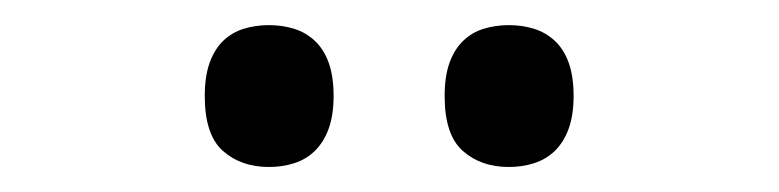

<svg xmlns="http://www.w3.org/2000/svg" viewBox="-20 -764 617 152"><path d="M142.1 -688Q142.1 -703.6 146 -714.4Q149.9 -725.1 156.7 -731.7Q163.6 -738.3 172.9 -741.2Q182.1 -744.1 192.9 -744.1Q203.6 -744.1 212.9 -741.2Q222.2 -738.3 229.2 -731.7Q236.3 -725.1 240.2 -714.4Q244.1 -703.6 244.1 -688Q244.1 -672.9 240.2 -662.1Q236.3 -651.4 229.2 -644.5Q222.2 -637.7 212.9 -634.8Q203.6 -631.8 192.9 -631.8Q170.9 -631.8 156.5 -644.5Q142.1 -657.2 142.1 -688ZM332 -688Q332 -703.6 335.9 -714.4Q339.8 -725.1 346.7 -731.7Q353.5 -738.3 362.8 -741.2Q372.1 -744.1 382.8 -744.1Q393.6 -744.1 402.8 -741.2Q412.1 -738.3 419.2 -731.7Q426.3 -725.1 430.2 -714.4Q434.1 -703.6 434.1 -688Q434.1 -672.9 430.2 -662.1Q426.3 -651.4 419.2 -644.5Q412.1 -637.7 402.8 -634.8Q393.6 -631.8 382.8 -631.8Q360.8 -631.8 346.4 -644.5Q332 -657.2 332 -688Z"/></svg>

Font: Sahl Naskh
Style: Regular
Weight: 400
Designer: Pascal Zoghbi
Version: Version 1.001